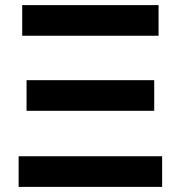

<svg xmlns="http://www.w3.org/2000/svg" viewBox="-20 -732 708 752"><path d="M67 -592V-712H601V-592ZM84 -298V-418H584V-298ZM53 0V-120H615V0Z"/></svg>

Font: CST
Style: Medium
Weight: 500
Version: Version 1.00